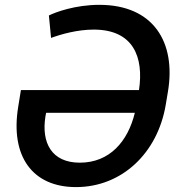

<svg xmlns="http://www.w3.org/2000/svg" viewBox="-20 -757 740 787"><path d="M387.1 -737.2C288.4 -737.2 207 -707 180.4 -693.5L189.3 -601.6C231.9 -617.2 297.9 -635.7 364.3 -635.7C527 -635.7 570 -522.4 549.7 -387.8H65.7L54.7 -319.6C21.3 -116.5 112.9 9.9 291.5 9.9C479 9.9 626.1 -128.9 659.4 -327.8L668.3 -381C702.4 -584.2 608.7 -737.2 387.1 -737.2ZM166.2 -279.5 169 -294.7H532.7C504.3 -177.6 429.7 -90.2 307.2 -90.2C191.4 -90.2 149.1 -171.9 166.2 -279.5Z"/></svg>

Font: Magic Ui Pro Medium
Style: Italic
Weight: 500
Italic angle: -9.39999°
Designer: Stefan Endress, Andreas Faust
Version: Version 1.000;FEAKit 1.0